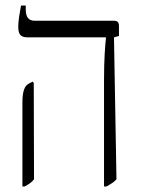

<svg xmlns="http://www.w3.org/2000/svg" viewBox="-20 -667 509 694"><path d="M356 7H365C379 -1 393 -9 401 -19L392 -532L410 -537V-573C410 -587 404 -592 392 -592H106C83 -592 73 -605 73 -634V-647H56C51 -620 46 -592 46 -571C46 -543 54 -532 80 -532H363V-530C360 -502 356 -453 356 -377ZM61 7H69C84 -1 95 -8 103 -19L102 -367L98 -372L83 -364C70 -357 61 -339 61 -297Z"/></svg>

Font: Noto Serif Hebrew Condensed Light
Style: Regular
Weight: 300
Width: 3
Designer: Monotype Design Team
Foundry: Monotype Imaging Inc.
Version: Version 2.004